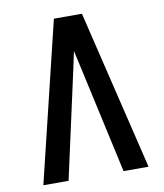

<svg xmlns="http://www.w3.org/2000/svg" viewBox="-83 -803 741 870"><g transform="rotate(-10 288.0 -367.5)"><path d="M46 0H162L270 -490Q274 -511 279 -532.5Q284 -554 288 -575Q293 -554 297.5 -532.5Q302 -511 307 -490L415 0H530L471 -245L353 -735H224Z"/></g></svg>

Font: Iosevka Sparkle Semibold
Style: Regular
Weight: 600
Designer: Belleve Invis
Foundry: Belleve Invis
Version: Version 4.5.0; ttfautohint (v1.8.3)